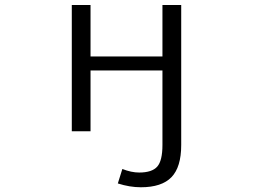

<svg xmlns="http://www.w3.org/2000/svg" viewBox="-20 -540 1040 790"><path d="M648.4 56.6V-250H352.5V0H275.4V-519.5H352.5V-307.6H648.4V-519.5H725.6V56.6Q725.6 147.5 685.5 189Q645.5 230.5 559.6 230.5Q513.7 230.5 464.8 214.8L483.4 155.3Q520.5 169.9 552.7 169.9Q605.5 169.9 627 145.5Q648.4 121.1 648.4 56.6Z"/></svg>

Font: GenEi Gothic M SemiLight
Style: Regular
Weight: 350
Designer: o_tamon (Modified); [Source Han Sans]
Ryoko NISHIZUKA  (kana & ideographs); Paul D. Hunt (Latin, Greek & Cyrillic); Wenl
Version: Version 1.1a;Original Version 1.004